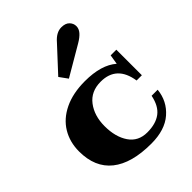

<svg xmlns="http://www.w3.org/2000/svg" viewBox="-218 -897 1031 1031"><g transform="rotate(-45 297.0 -382.0)"><path d="M226 -597 352 -733Q387 -774 426 -774Q457 -774 472.5 -758Q488 -742 488 -721Q488 -701 473 -683.5Q458 -666 429 -649L260 -550ZM22 -235Q22 -306 55.5 -361.5Q89 -417 154.5 -448.5Q220 -480 311 -480Q435 -480 498 -425L507 -480H550V-286H510Q490 -418 369 -418Q295 -418 255 -365.5Q215 -313 215 -234Q215 -152 250.5 -100Q286 -48 354 -48Q419 -48 457.5 -77Q496 -106 509 -171H555Q547 -92 488.5 -41Q430 10 326 10Q177 10 99.5 -52Q22 -114 22 -235Z"/></g></svg>

Font: Taviraj ExtraBold
Style: Regular
Weight: 800
Designer: Katatrad Team
Foundry: CadsonDemak
Version: Version 1.001